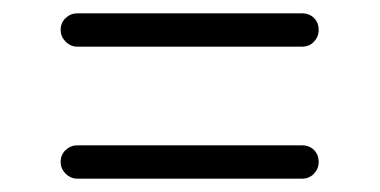

<svg xmlns="http://www.w3.org/2000/svg" viewBox="-20 -404 570 288"><path d="M433 -384Q444 -384 451 -377Q458 -370 458 -359Q458 -349 451 -341.5Q444 -334 433 -334H96Q86 -334 78.5 -341.5Q71 -349 71 -359Q71 -370 78.5 -377Q86 -384 96 -384ZM433 -186Q444 -186 451 -179Q458 -172 458 -161Q458 -151 451 -143.5Q444 -136 433 -136H96Q86 -136 78.5 -143.5Q71 -151 71 -161Q71 -172 78.5 -179Q86 -186 96 -186Z"/></svg>

Font: Hubballi
Style: Regular
Weight: 400
Designer: Erin McLaughlin
Version: Version 1.000; ttfautohint (v1.8.3)